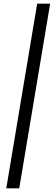

<svg xmlns="http://www.w3.org/2000/svg" viewBox="-20 -810 298 1050"><path d="M183.3 -790H254.2L85.2 220H14.3Z"/></svg>

Font: Oak Sans Light Italic
Style: Regular
Weight: 400
Italic angle: -9.5°
Foundry: Erik Kennedy, Walven
Version: Version 1.000;Glyphs 3.1.2 (3151)